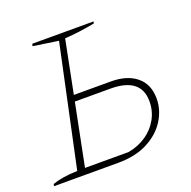

<svg xmlns="http://www.w3.org/2000/svg" viewBox="-116 -759 872 875"><g transform="rotate(-20 319.5 -322.0)"><path d="M1 0 3 -10Q25 -18 55.5 -23Q86 -28 124 -29L249 -615L127 -633L130 -644H427L425 -635Q389 -628 352 -623Q315 -618 279 -616L228 -360H407Q486 -360 531.5 -322.5Q577 -285 577 -216Q577 -160 545.5 -110.5Q514 -61 455 -30.5Q396 0 312 0ZM162 -30H373Q423 -39 461 -65Q499 -91 520.5 -130Q542 -169 542 -215Q542 -330 394 -330H222Z"/></g></svg>

Font: Piazzolla SC Thin
Style: Italic
Weight: 100
Italic angle: -11.3°
Designer: Juan Pablo del Peral
Foundry: Huerta Tipografica
Version: Version 1.330